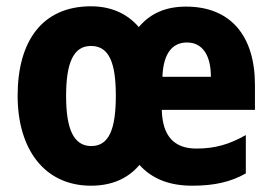

<svg xmlns="http://www.w3.org/2000/svg" viewBox="-20 -631 863 610"><path d="M571 -610C507 -610 458 -589 421 -545C383 -589 331 -611 269 -611C114 -611 36 -500 36 -327C36 -156 122 -41 269 -41C334 -41 386 -63 423 -107C464 -62 519 -41 591 -41C661 -41 713 -53 761 -80V-202C708 -172 663 -159 604 -159C533 -159 496 -199 494 -282H790V-361C790 -518 712 -610 571 -610ZM574 -496C623 -496 650 -456 650 -387H496C499 -465 530 -496 574 -496ZM269 -485C326 -485 348 -433 348 -327C348 -220 326 -167 270 -167C214 -167 190 -221 190 -326C190 -433 214 -485 269 -485Z"/></svg>

Font: Noto Sans Tamil UI Condensed ExtraBold
Style: Regular
Weight: 800
Width: 3
Designer: Jelle Bosma - Monotype Design Team
Foundry: Monotype Imaging Inc.
Version: Version 2.004